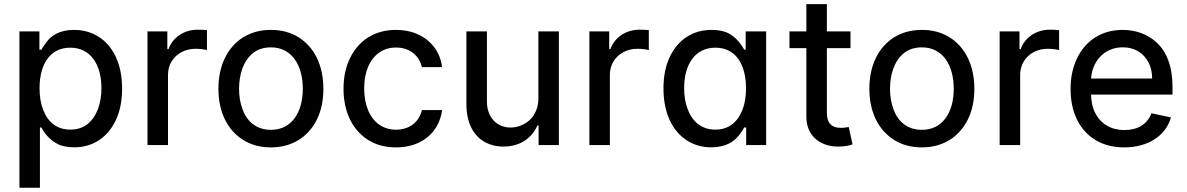

<svg xmlns="http://www.w3.org/2000/svg" viewBox="-20 -696 5693 921"><path d="M171.5 204.5V-84.5H178.3C190.7 -62.1 212.4 -28.8 254.3 -6.4C275.2 5 302.6 10.7 336.3 10.7C425.4 10.7 496.8 -36.6 536.2 -120.7C555.8 -163 565.7 -213.1 565.7 -271.7C565.7 -388.1 523.8 -473.7 454.5 -518.8C419.7 -541.2 380 -552.6 335.2 -552.6C266.7 -552.6 227.3 -525.9 204.5 -496.1C193.2 -481.2 184.3 -468.4 178.3 -457.7H169V-545.5H73.2V204.5ZM169.7 -272.7C169.7 -390.3 221.6 -467.3 317.1 -467.3C413 -467.3 466.6 -388.5 466.6 -272.7C466.6 -198.5 443.5 -135.7 399.5 -100.5C377.1 -83.1 349.8 -74.2 317.1 -74.2C253.6 -74.2 209.9 -109.4 187.1 -169C175.4 -198.9 169.7 -233.3 169.7 -272.7Z M785.9 0V-337.4C785.9 -385.7 810.7 -424.4 850.9 -446C870.7 -456.7 893.5 -462 919 -462C940.7 -462 965.6 -458.1 972.7 -455.6V-551.5C962.7 -552.9 941.1 -553.6 927.9 -553.6C863.6 -553.6 808.2 -517 788.4 -460.2H782.7V-545.5H687.5V0Z M1279.5 11C1380.7 11 1458.1 -38.4 1500 -122.5C1521 -164.8 1531.2 -213.8 1531.2 -270.2C1531.2 -383.5 1487.2 -470.5 1411.9 -517.4C1374.3 -540.8 1330.3 -552.6 1279.5 -552.6C1178.6 -552.6 1101.2 -503.6 1059.3 -418.7C1038.4 -376.4 1027.7 -326.7 1027.7 -270.2C1027.7 -157.7 1071.7 -71 1147.4 -24.1C1185 -0.7 1229 11 1279.5 11ZM1279.8 -73.2C1210.2 -73.2 1164.8 -112.6 1143.1 -172.2C1132.1 -202.1 1126.8 -234.7 1126.8 -270.2C1126.8 -341.3 1148.1 -404.5 1193.5 -441.4C1216.3 -459.5 1245 -468.8 1279.8 -468.8C1379.3 -468.8 1432.5 -383.9 1432.5 -270.2C1432.5 -157 1379.3 -73.2 1279.8 -73.2Z M1879.6 11C1963.8 11 2027.7 -22 2065.7 -76C2084.5 -103 2096.2 -133.5 2100.5 -168H2003.9C1989.7 -108.7 1942.5 -73.9 1880 -73.9C1817.8 -73.9 1771 -107.6 1745.7 -167.3C1733.3 -197.1 1726.9 -232.2 1726.9 -272.7C1726.9 -352.3 1753.9 -412.3 1799.7 -444.2C1822.8 -460.2 1849.4 -468 1880 -468C1949.9 -468 1992.2 -424.7 2003.9 -373.9H2100.5C2092 -445.3 2050.4 -500.4 1986.9 -530.2C1954.9 -545.1 1918.7 -552.6 1878.6 -552.6C1777.3 -552.6 1700.3 -502.1 1659.1 -417.3C1638.1 -374.6 1627.8 -325.6 1627.8 -270.2C1627.8 -160.9 1669.7 -73.2 1745 -25.2C1782.7 -1.1 1827.4 11 1879.6 11Z M2562.5 -225.1C2562.5 -161.2 2531.6 -119.7 2490.8 -99.4C2470.5 -89.1 2449.9 -84.2 2429.7 -84.2C2362.9 -84.2 2315.7 -133.2 2315.7 -208.8V-545.5H2217.3V-198.5C2217.3 -107.6 2249.6 -46.9 2303.3 -16C2329.9 -0.7 2360.8 7.1 2395.2 7.1C2477.6 7.1 2532.7 -36.6 2557.9 -93.8H2563.6V0H2660.9V-545.5H2562.5Z M2905.5 0V-337.4C2905.5 -385.7 2930.4 -424.4 2970.5 -446C2990.4 -456.7 3013.1 -462 3038.7 -462C3060.4 -462 3085.2 -458.1 3092.3 -455.6V-551.5C3082.4 -552.9 3060.7 -553.6 3047.6 -553.6C2983.3 -553.6 2927.9 -517 2908 -460.2H2902.3V-545.5H2807.2V0Z M3392 10.7C3459.9 10.7 3500 -15.6 3523.4 -45.5C3535.2 -60.4 3544 -73.5 3550.1 -84.5H3559.3V0H3655.2V-545.5H3556.8V-457.7H3550.1C3537.6 -479 3517 -512.8 3475.9 -535.5C3454.9 -546.9 3427.6 -552.6 3393.1 -552.6C3303.6 -552.6 3231.9 -506 3192.5 -422.2C3172.6 -380 3162.6 -329.9 3162.6 -271.7C3162.6 -154.8 3204.2 -68.9 3273.4 -23.4C3307.9 -0.7 3347.7 10.7 3392 10.7ZM3411.2 -74.2C3345.9 -74.2 3301.5 -111.9 3278.8 -171.9C3267.4 -202.1 3261.7 -235.4 3261.7 -272.7C3261.7 -388.5 3315.3 -467.3 3411.2 -467.3C3475.5 -467.3 3519.2 -433.2 3541.9 -375C3552.9 -345.5 3558.6 -311.4 3558.6 -272.7C3558.6 -194.2 3535.2 -132.8 3491.5 -99.4C3469.8 -82.7 3442.8 -74.2 3411.2 -74.2Z M3767 -545.5V-465.2H4059.7V-545.5ZM3848 -136.7C3847.3 -43.3 3916.5 8.5 4002.8 7.1C4035.9 7.1 4057.9 0.7 4069.6 -3.6L4051.1 -87C4044 -85.6 4031.6 -82.7 4014.2 -82.7C3990.4 -82.7 3968.7 -88.4 3956 -110.1C3949.6 -121.1 3946.4 -137.1 3946.4 -158.7V-676.1H3848Z M4402 11C4503.2 11 4580.6 -38.4 4622.5 -122.5C4643.5 -164.8 4653.8 -213.8 4653.8 -270.2C4653.8 -383.5 4609.7 -470.5 4534.4 -517.4C4496.8 -540.8 4452.8 -552.6 4402 -552.6C4301.1 -552.6 4223.7 -503.6 4181.8 -418.7C4160.9 -376.4 4150.2 -326.7 4150.2 -270.2C4150.2 -157.7 4194.2 -71 4269.9 -24.1C4307.5 -0.7 4351.6 11 4402 11ZM4402.3 -73.2C4332.7 -73.2 4287.3 -112.6 4265.6 -172.2C4254.6 -202.1 4249.3 -234.7 4249.3 -270.2C4249.3 -341.3 4270.6 -404.5 4316.1 -441.4C4338.8 -459.5 4367.5 -468.8 4402.3 -468.8C4501.8 -468.8 4555 -383.9 4555 -270.2C4555 -157 4501.8 -73.2 4402.3 -73.2Z M4873.6 0V-337.4C4873.6 -385.7 4898.4 -424.4 4938.6 -446C4958.5 -456.7 4981.2 -462 5006.7 -462C5028.4 -462 5053.3 -458.1 5060.4 -455.6V-551.5C5050.4 -552.9 5028.8 -553.6 5015.6 -553.6C4951.3 -553.6 4896 -517 4876.1 -460.2H4870.4V-545.5H4775.2V0Z M5373.2 11C5487.9 11 5572.4 -45.5 5596.9 -132.8L5503.2 -152.7C5483.7 -100.1 5437.5 -72.1 5373.9 -72.1C5310 -72.1 5260.7 -100.9 5233.7 -153.8C5220.2 -180.4 5213.4 -212.7 5213.4 -250.7V-307.9C5214.1 -399.1 5275.9 -469.1 5365.8 -469.1C5422.9 -469.1 5466.3 -441.4 5489.3 -396.3C5501.1 -373.6 5506.7 -348 5506.7 -319.2H5175.4V-242.2H5604.4V-278.8C5604.4 -378.6 5575.6 -447.4 5530.2 -490.4C5484.4 -533.4 5425.4 -552.6 5365.4 -552.6C5264.9 -552.6 5188.2 -502.1 5146.7 -416.9C5125.7 -373.9 5115.4 -324.6 5115.4 -268.8C5115.4 -156.2 5158.7 -70 5235.8 -23.8C5274.1 -0.7 5320 11 5373.2 11Z"/></svg>

Font: Inter 465
Style: Regular
Weight: 400
Designer: Rasmus Andersson
Foundry: rsms
Version: Version 3.019;Glyphs 3.1.2 (3151)